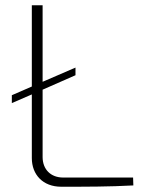

<svg xmlns="http://www.w3.org/2000/svg" viewBox="-20 -710 553 730"><path d="M486 -35H220C173 -35 142 -66 142 -113V-369L267 -424V-453L142 -399V-690H101V-381L25 -348V-318L101 -351V-109C101 -46 143 0 213 0C304 0 397 0 487 -5Z"/></svg>

Font: Exo 2 Extra Light
Style: Regular
Weight: 250
Designer: Natanael Gama
Version: Version 1.001;PS 001.001;hotconv 1.0.88;makeotf.lib2.5.64775